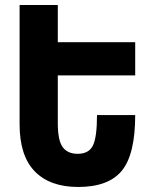

<svg xmlns="http://www.w3.org/2000/svg" viewBox="-20 -734 608 764"><path d="M518 -276H366Q366 -189 350 -155.5Q334 -122 289 -122Q249 -122 229.5 -148.5Q210 -175 210 -244V-434H518V-566H210V-714H58V-239Q58 -114 118.5 -52Q179 10 291 10Q412 10 465 -55Q518 -120 518 -276Z"/></svg>

Font: Noto Sans Armenian ExtraCondensed Extra
Style: Regular
Weight: 800
Width: 3
Designer: Monotype Design Team
Foundry: Monotype Imaging Inc.
Version: Version 1.901